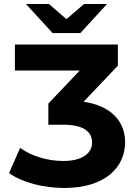

<svg xmlns="http://www.w3.org/2000/svg" viewBox="-20 -921 678 953"><path d="M379 -757 511 -901H397L310 -826L223 -901H109L241 -757ZM395 -416 565 -595V-700H54V-571H376L220 -407V-302H295C393 -302 437 -268 437 -214C437 -156 383 -122 294 -122C216 -122 136 -146 80 -187L25 -62C90 -15 196 12 299 12C507 12 601 -95 601 -215C601 -319 531 -396 395 -416Z"/></svg>

Font: AWKNG-Font
Style: Bold
Weight: 700
Designer: Awakening Church
Foundry: Awakening Church
Version: Version 1.700;PS 001.700;hotconv 1.0.88;makeotf.lib2.5.64775